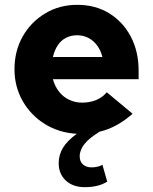

<svg xmlns="http://www.w3.org/2000/svg" viewBox="-20 -544 632 795"><path d="M331 231Q282 231 252.5 203.5Q223 176 223 132Q223 97 241 67.5Q259 38 298 10Q225 6 166.5 -30Q108 -66 74 -125.5Q40 -185 40 -257Q40 -333 74 -393Q108 -453 167 -488.5Q226 -524 300 -524Q375 -524 432 -489Q489 -454 521.5 -392.5Q554 -331 554 -251V-216H199Q207 -187 224 -165Q241 -143 266 -131Q291 -119 320 -119Q352 -119 378.5 -130Q405 -141 422 -162L529 -73Q463 -15 393 1Q350 27 330 52Q310 77 310 103Q310 125 323.5 137Q337 149 359 149Q373 149 385 146Q397 143 404 138L424 208Q388 231 331 231ZM199 -308H404Q397 -336 382 -356Q367 -376 346 -387Q325 -398 299 -398Q274 -398 253.5 -387.5Q233 -377 219.5 -357Q206 -337 199 -308Z"/></svg>

Font: Red Hat Text VF
Style: Regular
Weight: 300
Designer: Pentagram, MCKL
Foundry: Pentagram, MCKL
Version: Version 1.023